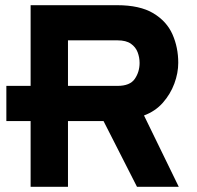

<svg xmlns="http://www.w3.org/2000/svg" viewBox="-20 -720 758 740"><path d="M98 0V-253.5H4.5V-389H98V-700H431Q519 -700 570.8 -669Q622.5 -638 644.8 -587.5Q667 -537 667 -478Q667 -438.5 652 -398Q637 -357.5 607.8 -324.2Q578.5 -291 535 -275L669 0H508L379 -253.5H242V0ZM242 -389H433Q481 -389 499.5 -416Q518 -443 518 -477.5Q518 -498.5 510.5 -518.5Q503 -538.5 484.5 -551.5Q466 -564.5 433 -564.5H242Z"/></svg>

Font: Overpass ExtraBold
Style: Regular
Weight: 800
Designer: Delve Withrington, Dave Bailey, Thomas Jockin
Foundry: Delve Fonts LLC
Version: Version 4.000; ttfautohint (v1.8.3)